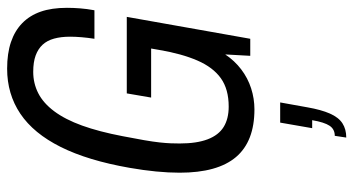

<svg xmlns="http://www.w3.org/2000/svg" viewBox="-252 -488 1015 552"><g transform="rotate(-90 256.0 -211.5)"><path d="M218 12Q126 12 81 -41Q36 -94 36 -203Q36 -235 39.5 -271Q43 -307 50 -347Q71 -467 110 -545Q149 -623 205.5 -661Q262 -699 335 -699Q379 -699 411.5 -688Q444 -677 466 -655.5Q488 -634 499 -602.5Q510 -571 510 -527Q510 -509 508.5 -489.5Q507 -470 503 -448H421Q424 -467 425.5 -485Q427 -503 427 -518Q427 -544 421.5 -564Q416 -584 404 -597Q392 -610 373 -617Q354 -624 326 -624Q293 -624 264.5 -609.5Q236 -595 212.5 -563.5Q189 -532 171.5 -483.5Q154 -435 141 -367Q134 -331 129.5 -305Q125 -279 123 -260.5Q121 -242 120.5 -228.5Q120 -215 120 -203Q120 -154 132 -122.5Q144 -91 167.5 -76.5Q191 -62 226 -62Q276 -62 307.5 -84.5Q339 -107 358.5 -152Q378 -197 389 -262L393 -285H252L264 -355H484L421 0H372L376 -72Q358 -45 333 -26Q308 -7 278.5 2.5Q249 12 218 12ZM137 276 142 243Q161 243 171 228Q181 213 187 178H164L180 86H238L224 164Q217 204 206 229Q195 254 178 265Q161 276 137 276Z"/></g></svg>

Font: Archivo ExtraCondensed
Style: Italic
Weight: 400
Width: 2
Italic angle: -10°
Designer: Hector Gatti
Foundry: Omnibus-Type
Version: Version 2.001